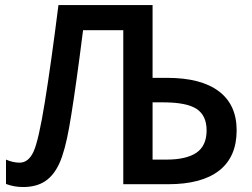

<svg xmlns="http://www.w3.org/2000/svg" viewBox="-20 -734 1004 765"><path d="M922.9 -214.8Q922.9 -108.9 853.3 -54.4Q783.7 0 649.9 0H471.2V-613.8H311L296.9 -504.9Q272.5 -321.3 255.6 -226.8Q238.8 -132.3 216.8 -83.7Q194.8 -35.2 159.9 -12Q125 11.2 71.8 11.2Q36.1 11.2 3.9 -1V-98.1Q31.7 -85.9 58.1 -85.9Q93.3 -85.9 113.5 -129.6Q133.8 -173.3 158.7 -327.4Q183.6 -481.4 212.9 -713.9H587.9V-423.8H646Q780.8 -423.8 851.8 -370.4Q922.9 -316.9 922.9 -214.8ZM587.9 -98.1H643.1Q722.7 -98.1 762.9 -125.7Q803.2 -153.3 803.2 -214.8Q803.2 -273.4 763.7 -299.8Q724.1 -326.2 629.9 -326.2H587.9Z"/></svg>

Font: JBL Sans
Style: Semibold
Weight: 600
Version: Version 1.10